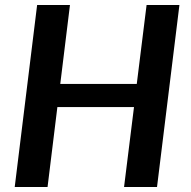

<svg xmlns="http://www.w3.org/2000/svg" viewBox="-20 -743 758 763"><path d="M693 -723 604 0H473L512.5 -317.5H208L169 0H38.5L127.5 -723H258L219.5 -409.5H523.5L562.5 -723Z"/></svg>

Font: Lato 2
Style: Bold Italic
Weight: 700
Italic angle: -7°
Designer: Lukasz Dziedzic with Adam Twardoch and Botio Nikoltchev
Foundry: tyPoland Lukasz Dziedzic
Version: Version 2.015; 2015-08-06; http://www.latofonts.com/